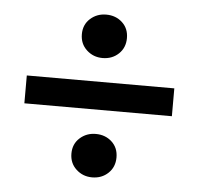

<svg xmlns="http://www.w3.org/2000/svg" viewBox="-42 -618 597 577"><g transform="rotate(5 256.5 -329.5)"><path d="M34 -288V-372H479V-288ZM256 -84Q228 -84 208 -102.5Q188 -121 188 -150Q188 -179 208 -197Q228 -215 256 -215Q285 -215 304.5 -197Q324 -179 324 -150Q324 -121 304.5 -102.5Q285 -84 256 -84ZM256 -444Q228 -444 208 -462.5Q188 -481 188 -510Q188 -539 208 -557Q228 -575 256 -575Q285 -575 304.5 -557Q324 -539 324 -510Q324 -481 304.5 -462.5Q285 -444 256 -444Z"/></g></svg>

Font: Source Sans 3 ExtraLight SemiBold
Style: Regular
Weight: 600
Version: Version 3.052;hotconv 1.1.0;makeotfexe 2.6.0